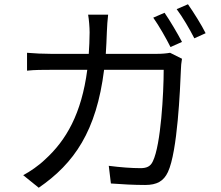

<svg xmlns="http://www.w3.org/2000/svg" viewBox="-20 -844 1040 902"><path d="M753 -784 700 -761C727 -723 761 -663 781 -623L835 -647C814 -687 778 -748 753 -784ZM863 -824 810 -801C838 -764 871 -707 893 -664L946 -688C928 -725 889 -787 863 -824ZM835 -568 779 -596C762 -593 742 -591 715 -591H477C479 -624 481 -658 482 -694C483 -718 485 -753 488 -775H394C398 -752 401 -715 401 -692C401 -657 399 -623 397 -591H221C183 -591 142 -593 107 -596V-512C142 -516 183 -516 222 -516H390C363 -310 291 -185 192 -95C162 -66 121 -38 89 -21L162 38C329 -77 433 -228 469 -516H749C749 -409 736 -163 698 -86C687 -62 669 -54 640 -54C598 -54 545 -58 491 -65L501 18C553 22 611 25 662 25C717 25 749 7 769 -36C814 -132 826 -423 830 -519C830 -532 832 -551 835 -568Z"/></svg>

Font: Noto Sans Mono CJK HK
Style: Regular
Weight: 400
Designer: Ryoko NISHIZUKA 西塚涼子 (kana, bopomofo & ideographs); Paul D. Hunt (Latin, Greek & Cyrillic); Sandoll Communications 산돌커뮤니
Foundry: Adobe
Version: Version 2.004;hotconv 1.0.118;makeotfexe 2.5.65603